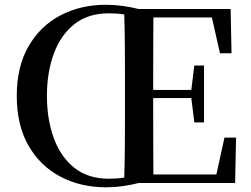

<svg xmlns="http://www.w3.org/2000/svg" viewBox="-20 -773 1059 811"><path d="M178.2 -368.2Q178.2 -270 206.8 -190.7Q235.4 -111.3 293.5 -64.7Q351.6 -18.1 439.9 -18.1Q457 -18.1 473.1 -19.3Q489.3 -20.5 504.9 -22.9Q507.3 -101.6 507.6 -181.6Q507.8 -261.7 507.8 -341.8V-393.1Q507.8 -473.1 507.6 -552.7Q507.3 -632.3 504.9 -711.9Q489.3 -714.4 473.1 -715.6Q457 -716.8 439.9 -716.8Q351.6 -716.8 293.5 -670.4Q235.4 -624 206.8 -544.9Q178.2 -465.8 178.2 -368.2ZM928.2 -191.9H977.1L973.1 0H565.9Q533.7 8.3 498.8 13.2Q463.9 18.1 428.2 18.1Q320.3 18.1 235.1 -26.9Q149.9 -71.8 100.3 -158Q50.8 -244.1 50.8 -368.2Q50.8 -491.7 100.6 -577.6Q150.4 -663.6 235.6 -708.3Q320.8 -752.9 428.2 -752.9Q462.4 -752.9 497.8 -748Q533.2 -743.2 565.9 -734.9H954.1L958 -547.9H909.2L875 -699.2H627.9Q627.4 -625.5 627.2 -549.3Q627 -473.1 627 -393.1H788.1L800.8 -496.1H841.8V-255.9H800.8L788.1 -358.9H627Q627 -271.5 627.2 -191.9Q627.4 -112.3 627.9 -36.1H894Z"/></svg>

Font: Source Han Serif TW SemiBold
Style: Regular
Weight: 600
Designer: Ryoko NISHIZUKA Ë•øÂ°öÊ∂ºÂ≠ê (kana & ideographs); Frank Grie√ühammer (Latin, Greek & Cyrillic); Wenlong ZHANG Âº†ÊñáÈæô 
Foundry: Adobe
Version: Version 2.003;hotconv 1.1.1;makeotfexe 2.6.0